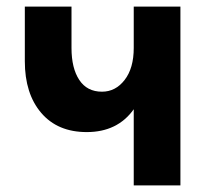

<svg xmlns="http://www.w3.org/2000/svg" viewBox="-20 -560 640 580"><path d="M384 0V-230Q335 -161 242 -161Q154 -161 104.5 -219Q55 -277 55 -375V-540H196V-415Q196 -354 219.5 -318.5Q243 -283 288 -283Q329 -283 356.5 -318.5Q384 -354 384 -415V-540H525V0Z"/></svg>

Font: Geist Mono Black
Style: Regular
Weight: 900
Monospace: yes
Designer: Basement.studio, Andrés Briganti, Mateo Zaragoza
Foundry: Basement.studio, Vercel, Andrés Briganti, Guido Ferreyra, Mateo Zaragoza
Version: Version 1.500; ttfautohint (v1.8.4.7-5d5b)